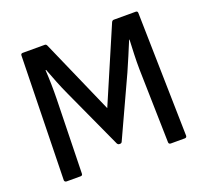

<svg xmlns="http://www.w3.org/2000/svg" viewBox="-115 -791 988 926"><g transform="rotate(-20 379.0 -327.5)"><path d="M76 0H148C154 0 158 -3 158 -10L167 -391C168 -441 167 -491 164 -539H167C185 -492 203 -444 225 -397L366 -89C369 -84 373 -82 378 -82H380C385 -82 389 -84 391 -89L531 -393C552 -441 573 -490 593 -539H595C593 -489 590 -440 591 -387L600 -10C600 -3 605 0 611 0H683C689 0 693 -4 693 -10L679 -645C679 -652 675 -655 669 -655H557C552 -655 548 -653 545 -647L381 -265L213 -647C210 -653 207 -655 202 -655H89C83 -655 79 -652 79 -645L65 -10C65 -4 70 0 76 0Z"/></g></svg>

Font: Sofia Sans Cond SemiBold
Style: Regular
Weight: 600
Width: 3
Designer: Botio Nikoltchev, Ani Petrova
Foundry: lettersoup
Version: Version 4.100